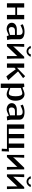

<svg xmlns="http://www.w3.org/2000/svg" viewBox="2146 -2836 856 5189"><g transform="rotate(90 2574.5 -241.0)"><path d="M66.9 -466.8H183.1V-274.9H382.8V-466.8H500V0H382.8V-225.1H183.1V0H66.9Z M834 -475.1Q934.6 -475.1 987.8 -440.4Q1041 -405.8 1041 -339.8V-112.8Q1041 -76.7 1056.2 -24.9L1062 -6.8L959 4.9L934.1 -50.8L846.7 -13.2Q798.3 7.8 767.1 7.8Q691.9 7.8 643.3 -31Q594.7 -69.8 594.7 -129.9Q594.7 -193.8 645.3 -230.5Q695.8 -267.1 775.9 -267.1H923.8V-336.9Q923.8 -379.9 900.6 -402.3Q877.4 -424.8 834 -424.8Q789.6 -424.8 745.1 -404.8L657.7 -366.2L634.8 -428.2Q728.5 -475.1 834 -475.1ZM923.8 -83V-216.8H804.7Q759.8 -216.8 735.4 -193.6Q710.9 -170.4 710.9 -127Q710.9 -88.9 729.2 -68.4Q747.6 -47.9 781.7 -47.9Q794.4 -47.9 818.8 -54.2Z M1169.4 0V-466.8H1245.6Q1245.6 -447.3 1240.5 -352.1Q1235.4 -256.8 1235.4 -210V-166H1236.3L1252.4 -191.9L1514.6 -466.8H1560.5V-271Q1560.5 -207 1564.5 -106.7Q1568.4 -6.3 1568.4 0H1494.6V-282.2H1493.7L1482.4 -266.1L1227.5 0ZM1217.8 -639.2 1283.7 -648.9Q1283.7 -619.6 1307.6 -598.9Q1331.5 -578.1 1365.7 -578.1Q1399.9 -578.1 1424.3 -598.9Q1448.7 -619.6 1448.7 -648.9L1514.6 -639.2Q1507.3 -621.6 1494.6 -603.8Q1481.9 -585.9 1463.9 -568.6Q1445.8 -551.3 1419.9 -540.5Q1394 -529.8 1365.7 -529.8Q1336.9 -529.8 1311.5 -540.5Q1286.1 -551.3 1268.1 -569.1Q1250 -586.9 1238 -604Q1226.1 -621.1 1217.8 -639.2Z M1810.5 0H1694.3V-466.8H1810.5V-272L2037.6 -492.2L2090.3 -438L2082.5 -430.2Q2071.8 -419.4 2014.9 -380.9Q1958 -342.3 1927.2 -314.9L1910.6 -298.8L2149.4 -34.2L2044.4 16.1L1983.4 -57.1Q1979 -62 1953.6 -97.2Q1928.2 -132.3 1895.3 -177.7Q1862.3 -223.1 1849.6 -240.2L1810.5 -202.1Z M2239.3 -461.9 2320.3 -471.2 2347.2 -418.9 2425.3 -450.2Q2488.8 -475.1 2524.4 -475.1Q2604 -475.1 2652.6 -408.4Q2701.2 -341.8 2701.2 -232.9Q2701.2 -124.5 2652.6 -58.3Q2604 7.8 2524.4 7.8Q2488.8 7.8 2425.3 -17.1L2355.5 -44.9V167H2239.3ZM2355.5 -376V-89.8L2441.4 -62Q2475.6 -50.8 2500.5 -50.8Q2580.6 -50.8 2580.6 -232.9Q2580.6 -415 2500.5 -415Q2475.6 -415 2441.4 -403.8Z M3006.3 -475.1Q3106.9 -475.1 3160.2 -440.4Q3213.4 -405.8 3213.4 -339.8V-112.8Q3213.4 -76.7 3228.5 -24.9L3234.4 -6.8L3131.3 4.9L3106.4 -50.8L3019 -13.2Q2970.7 7.8 2939.5 7.8Q2864.3 7.8 2815.7 -31Q2767.1 -69.8 2767.1 -129.9Q2767.1 -193.8 2817.6 -230.5Q2868.2 -267.1 2948.2 -267.1H3096.2V-336.9Q3096.2 -379.9 3073 -402.3Q3049.8 -424.8 3006.3 -424.8Q2961.9 -424.8 2917.5 -404.8L2830.1 -366.2L2807.1 -428.2Q2900.9 -475.1 3006.3 -475.1ZM3096.2 -83V-216.8H2977.1Q2932.1 -216.8 2907.7 -193.6Q2883.3 -170.4 2883.3 -127Q2883.3 -88.9 2901.6 -68.4Q2919.9 -47.9 2954.1 -47.9Q2966.8 -47.9 2991.2 -54.2Z M3341.8 0V-466.8H3458V-49.8H3600.1V-466.8H3716.8V-49.8H3857.9V-466.8H3975.1V-49.8H3991.7Q4027.8 -49.8 4051.3 -53.7L4074.7 -58.1L4066.9 142.1L3997.1 138.2L4000.5 99.6Q4003.9 61 4003.9 24.9V0Z M4166.5 0V-466.8H4242.7Q4242.7 -447.3 4237.5 -352.1Q4232.4 -256.8 4232.4 -210V-166H4233.4L4249.5 -191.9L4511.7 -466.8H4557.6V-271Q4557.6 -207 4561.5 -106.7Q4565.4 -6.3 4565.4 0H4491.7V-282.2H4490.7L4479.5 -266.1L4224.6 0Z M4691.4 0V-466.8H4767.6Q4767.6 -447.3 4762.5 -352.1Q4757.3 -256.8 4757.3 -210V-166H4758.3L4774.4 -191.9L5036.6 -466.8H5082.5V-271Q5082.5 -207 5086.4 -106.7Q5090.3 -6.3 5090.3 0H5016.6V-282.2H5015.6L5004.4 -266.1L4749.5 0ZM4739.7 -639.2 4805.7 -648.9Q4805.7 -619.6 4829.6 -598.9Q4853.5 -578.1 4887.7 -578.1Q4921.9 -578.1 4946.3 -598.9Q4970.7 -619.6 4970.7 -648.9L5036.6 -639.2Q5029.3 -621.6 5016.6 -603.8Q5003.9 -585.9 4985.8 -568.6Q4967.8 -551.3 4941.9 -540.5Q4916 -529.8 4887.7 -529.8Q4858.9 -529.8 4833.5 -540.5Q4808.1 -551.3 4790 -569.1Q4772 -586.9 4760 -604Q4748 -621.1 4739.7 -639.2Z"/></g></svg>

Font: Resagokr
Style: Bold
Weight: 600
Designer: gluk
Foundry: gluk
Version: Version 0.95